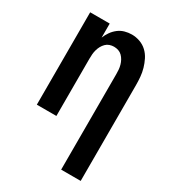

<svg xmlns="http://www.w3.org/2000/svg" viewBox="-181 -624 838 936"><g transform="rotate(30 237.5 -156.5)"><path d="M313 215V-323Q313 -335 312 -347.5Q311 -360 307.5 -372.5Q304 -385 298 -396Q292 -407 283 -416Q274 -425 262 -429Q250 -433 237 -433Q225 -433 213 -429Q201 -425 192 -416Q183 -407 177 -396Q171 -385 167.5 -372.5Q164 -360 163 -347.5Q162 -335 162 -323V0H52V-520H162V-441Q169 -459 180.5 -475.5Q192 -492 208 -504.5Q224 -517 243.5 -522.5Q263 -528 283 -528Q306 -528 328.5 -520Q351 -512 368 -496Q385 -480 395.5 -459Q406 -438 412.5 -415.5Q419 -393 421 -369.5Q423 -346 423 -323V215Z"/></g></svg>

Font: Iosevka QP
Style: Bold
Weight: 700
Designer: Belleve Invis
Foundry: Belleve Invis
Version: Version 20.0.0; ttfautohint (v1.8.4)